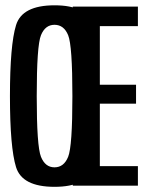

<svg xmlns="http://www.w3.org/2000/svg" viewBox="-20 -700 565 724"><path d="M185.5 4.5Q63.5 4.5 40.5 -69.8Q17.5 -144 17.5 -337.5Q17.5 -530.5 40.5 -605.2Q63.5 -680 185.8 -680Q308 -680 331 -605.2Q354 -530.5 354 -337.5Q354 -144 331 -69.8Q308 4.5 185.5 4.5ZM185.5 -69Q221 -69 237 -108.8Q253 -148.5 253 -337.5Q253 -528 237 -567.2Q221 -606.5 185.5 -606.5Q150.5 -606.5 134.5 -567.2Q118.5 -528 118.5 -337.5Q118.5 -148.5 134.5 -108.8Q150.5 -69 185.5 -69ZM254.5 0V-675H500V-601.5H356.5V-380.5H493V-309H356.5V-73.5H500V0Z"/></svg>

Font: Anybody Condensed Medium
Style: Regular
Weight: 500
Width: 3
Designer: Tyler Finck
Foundry: Etcetera Type Company
Version: Version 1.010; ttfautohint (v1.8.3) -l 8 -r 50 -G 200 -x 14 